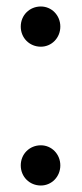

<svg xmlns="http://www.w3.org/2000/svg" viewBox="-20 -566 253 592"><path d="M106 6C139 6 166 -21 166 -56C166 -91 139 -118 106 -118C71 -118 44 -91 44 -56C44 -21 71 6 106 6ZM106 -422C139 -422 166 -449 166 -484C166 -519 139 -546 106 -546C71 -546 44 -519 44 -484C44 -449 71 -422 106 -422Z"/></svg>

Font: Arvore Sans
Style: Regular
Weight: 400
Designer: Jonny Pinhorn (Latin) Dan Schunck (customization for Arvore)
Version: Version 1.000;Glyphs 3.3 (3305)